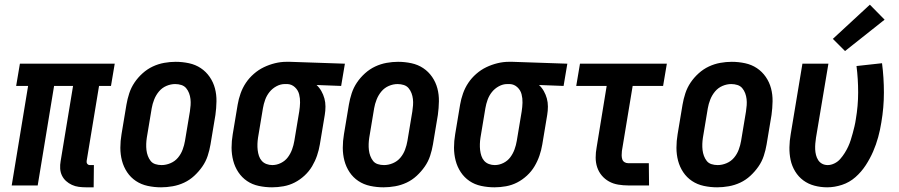

<svg xmlns="http://www.w3.org/2000/svg" viewBox="-20 -792 3840 820"><path d="M348 8Q332 8 316.5 6Q301 4 287 -2.5Q273 -9 262 -19Q251 -29 244.5 -42.5Q238 -56 237 -72Q236 -88 239 -104L292 -425H211L141 0H30L100 -425H49L65 -520H470L454 -425H403L350 -104Q349 -97 353 -92Q357 -87 364 -87H381L380 8Z M668 8Q639 8 611 2Q583 -4 560.5 -19Q538 -34 523 -56.5Q508 -79 501 -105.5Q494 -132 494 -161Q494 -190 499 -219L520 -345Q524 -369 532 -393.5Q540 -418 554.5 -439.5Q569 -461 589 -479Q609 -497 632.5 -508Q656 -519 681 -523.5Q706 -528 730 -528Q759 -528 787 -522Q815 -516 837.5 -501Q860 -486 875.5 -463.5Q891 -441 898 -414.5Q905 -388 904.5 -359Q904 -330 900 -301L879 -175Q875 -151 867 -126.5Q859 -102 844 -80.5Q829 -59 809.5 -41Q790 -23 766.5 -12Q743 -1 717.5 3.5Q692 8 668 8ZM670 -87Q689 -87 708 -95Q727 -103 740 -118.5Q753 -134 760 -153Q767 -172 770 -190L791 -316Q793 -329 794 -342.5Q795 -356 793.5 -369Q792 -382 787.5 -394Q783 -406 775 -415.5Q767 -425 754.5 -429Q742 -433 728 -433Q709 -433 690.5 -425Q672 -417 659 -401.5Q646 -386 638.5 -367Q631 -348 628 -330L607 -204Q605 -191 604.5 -177.5Q604 -164 605.5 -151Q607 -138 611.5 -126Q616 -114 623.5 -104.5Q631 -95 643.5 -91Q656 -87 670 -87Z M1142 8Q1113 8 1085 2Q1057 -4 1035 -19Q1013 -34 998 -56.5Q983 -79 976 -106Q969 -133 969 -161.5Q969 -190 974 -219L995 -345Q999 -369 1007.5 -393Q1016 -417 1030 -438Q1044 -459 1064 -476.5Q1084 -494 1107 -505Q1130 -516 1154.5 -522Q1179 -528 1203 -528H1219L1453 -520L1437 -425L1332 -429Q1344 -418 1352.5 -403Q1361 -388 1365.5 -371.5Q1370 -355 1370 -337Q1370 -319 1367 -301L1346 -175Q1342 -151 1334 -127.5Q1326 -104 1313 -82Q1300 -60 1280.5 -42Q1261 -24 1238.5 -12.5Q1216 -1 1191 3.5Q1166 8 1142 8ZM1143 -87Q1162 -87 1180 -96Q1198 -105 1209.5 -120.5Q1221 -136 1227.5 -154Q1234 -172 1237 -190L1258 -316Q1261 -335 1261.5 -353.5Q1262 -372 1257.5 -389.5Q1253 -407 1239.5 -419.5Q1226 -432 1208 -433H1196Q1178 -433 1160.5 -423.5Q1143 -414 1131 -399Q1119 -384 1112.5 -366Q1106 -348 1103 -330L1082 -204Q1080 -191 1079.5 -177.5Q1079 -164 1080.5 -151Q1082 -138 1086 -126Q1090 -114 1098 -105Q1106 -96 1118 -91.5Q1130 -87 1143 -87Z M1618 8Q1589 8 1561 2Q1533 -4 1510.5 -19Q1488 -34 1473 -56.5Q1458 -79 1451 -105.5Q1444 -132 1444 -161Q1444 -190 1449 -219L1470 -345Q1474 -369 1482 -393.5Q1490 -418 1504.5 -439.5Q1519 -461 1539 -479Q1559 -497 1582.5 -508Q1606 -519 1631 -523.5Q1656 -528 1680 -528Q1709 -528 1737 -522Q1765 -516 1787.5 -501Q1810 -486 1825.5 -463.5Q1841 -441 1848 -414.5Q1855 -388 1854.5 -359Q1854 -330 1850 -301L1829 -175Q1825 -151 1817 -126.5Q1809 -102 1794 -80.5Q1779 -59 1759.5 -41Q1740 -23 1716.5 -12Q1693 -1 1667.5 3.5Q1642 8 1618 8ZM1620 -87Q1639 -87 1658 -95Q1677 -103 1690 -118.5Q1703 -134 1710 -153Q1717 -172 1720 -190L1741 -316Q1743 -329 1744 -342.5Q1745 -356 1743.5 -369Q1742 -382 1737.5 -394Q1733 -406 1725 -415.5Q1717 -425 1704.5 -429Q1692 -433 1678 -433Q1659 -433 1640.5 -425Q1622 -417 1609 -401.5Q1596 -386 1588.5 -367Q1581 -348 1578 -330L1557 -204Q1555 -191 1554.5 -177.5Q1554 -164 1555.5 -151Q1557 -138 1561.5 -126Q1566 -114 1573.5 -104.5Q1581 -95 1593.5 -91Q1606 -87 1620 -87Z M2092 8Q2063 8 2035 2Q2007 -4 1985 -19Q1963 -34 1948 -56.5Q1933 -79 1926 -106Q1919 -133 1919 -161.5Q1919 -190 1924 -219L1945 -345Q1949 -369 1957.5 -393Q1966 -417 1980 -438Q1994 -459 2014 -476.5Q2034 -494 2057 -505Q2080 -516 2104.5 -522Q2129 -528 2153 -528H2169L2403 -520L2387 -425L2282 -429Q2294 -418 2302.5 -403Q2311 -388 2315.5 -371.5Q2320 -355 2320 -337Q2320 -319 2317 -301L2296 -175Q2292 -151 2284 -127.5Q2276 -104 2263 -82Q2250 -60 2230.5 -42Q2211 -24 2188.5 -12.5Q2166 -1 2141 3.5Q2116 8 2092 8ZM2093 -87Q2112 -87 2130 -96Q2148 -105 2159.5 -120.5Q2171 -136 2177.5 -154Q2184 -172 2187 -190L2208 -316Q2211 -335 2211.5 -353.5Q2212 -372 2207.5 -389.5Q2203 -407 2189.5 -419.5Q2176 -432 2158 -433H2146Q2128 -433 2110.5 -423.5Q2093 -414 2081 -399Q2069 -384 2062.5 -366Q2056 -348 2053 -330L2032 -204Q2030 -191 2029.5 -177.5Q2029 -164 2030.5 -151Q2032 -138 2036 -126Q2040 -114 2048 -105Q2056 -96 2068 -91.5Q2080 -87 2093 -87Z M2663 0Q2642 0 2620.5 -3.5Q2599 -7 2581 -17Q2563 -27 2550 -42.5Q2537 -58 2530.5 -77.5Q2524 -97 2524 -119Q2524 -141 2528 -162L2571 -425H2441L2457 -520H2828L2812 -425H2682L2636 -147Q2635 -138 2635 -129Q2635 -120 2637.5 -112Q2640 -104 2647 -99.5Q2654 -95 2663 -95H2751L2752 0Z M3043 8Q3014 8 2986 2Q2958 -4 2935.5 -19Q2913 -34 2898 -56.5Q2883 -79 2876 -105.5Q2869 -132 2869 -161Q2869 -190 2874 -219L2895 -345Q2899 -369 2907 -393.5Q2915 -418 2929.5 -439.5Q2944 -461 2964 -479Q2984 -497 3007.5 -508Q3031 -519 3056 -523.5Q3081 -528 3105 -528Q3134 -528 3162 -522Q3190 -516 3212.5 -501Q3235 -486 3250.5 -463.5Q3266 -441 3273 -414.5Q3280 -388 3279.5 -359Q3279 -330 3275 -301L3254 -175Q3250 -151 3242 -126.5Q3234 -102 3219 -80.5Q3204 -59 3184.5 -41Q3165 -23 3141.5 -12Q3118 -1 3092.5 3.5Q3067 8 3043 8ZM3045 -87Q3064 -87 3083 -95Q3102 -103 3115 -118.5Q3128 -134 3135 -153Q3142 -172 3145 -190L3166 -316Q3168 -329 3169 -342.5Q3170 -356 3168.5 -369Q3167 -382 3162.5 -394Q3158 -406 3150 -415.5Q3142 -425 3129.5 -429Q3117 -433 3103 -433Q3084 -433 3065.5 -425Q3047 -417 3034 -401.5Q3021 -386 3013.5 -367Q3006 -348 3003 -330L2982 -204Q2980 -191 2979.5 -177.5Q2979 -164 2980.5 -151Q2982 -138 2986.5 -126Q2991 -114 2998.5 -104.5Q3006 -95 3018.5 -91Q3031 -87 3045 -87Z M3513 8Q3485 8 3458.5 1Q3432 -6 3411 -21.5Q3390 -37 3376 -60Q3362 -83 3356.5 -109Q3351 -135 3351.5 -163Q3352 -191 3357 -219L3407 -520H3518L3465 -204Q3463 -191 3462 -178.5Q3461 -166 3461.5 -154Q3462 -142 3465 -130Q3468 -118 3474.5 -108Q3481 -98 3491.5 -92.5Q3502 -87 3515 -87Q3529 -87 3543.5 -94Q3558 -101 3568.5 -113Q3579 -125 3587.5 -138.5Q3596 -152 3602.5 -166Q3609 -180 3613.5 -194.5Q3618 -209 3622 -223.5Q3626 -238 3629.5 -253Q3633 -268 3635 -282Q3645 -340 3645 -397.5Q3645 -455 3638 -510L3747 -522Q3755 -460 3755 -396.5Q3755 -333 3744 -269Q3739 -237 3730.5 -206Q3722 -175 3709 -145Q3696 -115 3677.5 -86.5Q3659 -58 3633.5 -35.5Q3608 -13 3576 -2.5Q3544 8 3513 8ZM3589 -574 3537 -626 3695 -772 3758 -708Z"/></svg>

Font: Iosevka QP
Style: Bold Italic
Weight: 700
Italic angle: -9°
Designer: Belleve Invis
Foundry: Belleve Invis
Version: Version 20.0.0; ttfautohint (v1.8.4)